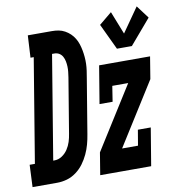

<svg xmlns="http://www.w3.org/2000/svg" viewBox="-145 -860 874 939"><g transform="rotate(-10 292.5 -391.0)"><path d="M-59 0 -54 -110H-28L57 -625H41L47 -735H166Q184 -735 200 -732Q216 -729 230.5 -721Q245 -713 256.5 -702Q268 -691 276.5 -677Q285 -663 290 -647.5Q295 -632 298 -616Q301 -600 302.5 -583Q304 -566 303.5 -549Q303 -532 300.5 -514.5Q298 -497 295 -480L250 -208Q246 -183 239.5 -159Q233 -135 222 -111.5Q211 -88 195.5 -67Q180 -46 158.5 -30Q137 -14 112.5 -7Q88 0 63 0ZM69 -110Q89 -110 106.5 -121.5Q124 -133 135.5 -150.5Q147 -168 153 -187Q159 -206 162 -226L207 -498Q209 -511 210.5 -524.5Q212 -538 211.5 -551Q211 -564 208.5 -577Q206 -590 200 -601Q194 -612 183.5 -618.5Q173 -625 159 -625H148L63 -110ZM465 -595 404 -724 467 -776 512 -662 596 -782 644 -718 539 -595ZM277 0 295 -110 490 -420H411L399 -343H334L365 -530H618L600 -420L405 -110H484L497 -187H561L530 0Z"/></g></svg>

Font: Iosevka Slab XBdExObl
Style: Regular
Weight: 800
Width: 7
Italic angle: -9°
Monospace: yes
Designer: Belleve Invis
Foundry: Belleve Invis
Version: Version 11.1.0; ttfautohint (v1.8.3)